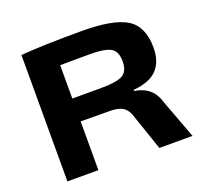

<svg xmlns="http://www.w3.org/2000/svg" viewBox="-121 -843 1050 985"><g transform="rotate(-20 404.0 -350.0)"><path d="M769 0H588L516 -210Q503 -241 479 -253Q455 -265 413 -265L255 -266V0H86V-690Q202 -700 418 -700Q591 -700 663.5 -655Q736 -610 736 -494Q736 -419 696 -376Q656 -333 566 -325V-319Q664 -304 689 -214ZM255 -391H414Q499 -391 531 -410Q563 -429 563 -483Q563 -536 531.5 -555Q500 -574 414 -574L255 -573Z"/></g></svg>

Font: Exo 2 Expanded
Style: Bold
Weight: 700
Width: 7
Designer: Natanael Gama
Version: Version 1.001;PS 001.001;hotconv 1.0.70;makeotf.lib2.5.58329